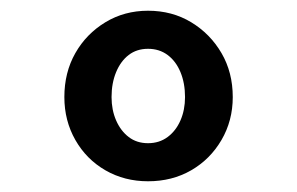

<svg xmlns="http://www.w3.org/2000/svg" viewBox="-20 -730 554 358"><path d="M256 -392Q212 -392 176.5 -412.5Q141 -433 120.5 -469Q100 -505 100 -549Q100 -595 120.5 -631Q141 -667 176.5 -688.5Q212 -710 256 -710Q301 -710 336.5 -688.5Q372 -667 393 -631Q414 -595 414 -549Q414 -505 393 -469Q372 -433 336.5 -412.5Q301 -392 256 -392ZM256 -463Q277 -463 292.5 -474.5Q308 -486 316.5 -505.5Q325 -525 325 -549Q325 -575 316.5 -595.5Q308 -616 292.5 -627.5Q277 -639 256 -639Q235 -639 220 -627.5Q205 -616 196.5 -595.5Q188 -575 188 -549Q188 -525 196.5 -505.5Q205 -486 220 -474.5Q235 -463 256 -463Z"/></svg>

Font: Lexend Tera
Style: Regular
Weight: 400
Designer: Bonnie Shaver-Troup, Thomas Jockin
Foundry: Lexend
Version: Version 1.007